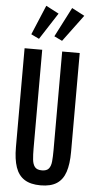

<svg xmlns="http://www.w3.org/2000/svg" viewBox="-71 -1184 620 1235"><g transform="rotate(5 239.0 -567.0)"><path d="M239.7 10.3Q174.8 10.3 135.5 -14.9Q96.2 -40 78.6 -91.3Q61 -142.6 61 -220.7V-859.4H174.8V-223.1Q174.8 -181.2 178 -150.4Q181.2 -119.6 194.8 -103Q208.5 -86.4 239.7 -86.4Q271 -86.4 284.4 -102.8Q297.9 -119.1 300.8 -149.9Q303.7 -180.7 303.7 -222.7V-859.4H417V-220.7Q417 -142.6 399.9 -91.3Q382.8 -40 344 -14.9Q305.2 10.3 239.7 10.3ZM296.9 -927.7 245.1 -952.6 343.3 -1143.6 425.3 -1100.6ZM147.9 -927.7 96.2 -952.6 176.3 -1143.6 259.3 -1100.1Z"/></g></svg>

Font: Antonio SemiBold
Style: Regular
Weight: 600
Designer: Vernon Adams
Foundry: Vernon Adams
Version: Version 1.002